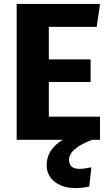

<svg xmlns="http://www.w3.org/2000/svg" viewBox="-20 -713 566 979"><path d="M229 -295V-118H490V0H450Q332 44 332 102Q332 148 385 148Q409 148 446 140L435 238Q400 246 365 246Q300 246 259 214Q218 182 218 129Q218 49 300 0H65V-693H490L473 -576H229V-410H442V-295Z"/></svg>

Font: Fira Sans
Style: Bold
Weight: 700
Designer: bBox Type GmbH & Carrois Corporate GbR & Edenspiekermann AG
Foundry: bBox Type GmbH & Carrois Corporate GbR & Edenspiekermann AG
Version: Version 4.301;PS 004.301;hotconv 1.0.88;makeotf.lib2.5.64775